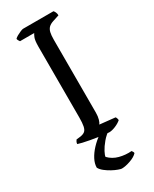

<svg xmlns="http://www.w3.org/2000/svg" viewBox="-229 -761 818 1018"><g transform="rotate(-30 180.0 -252.0)"><path d="M232 0Q225 0 207.5 -2Q190 -4 167.5 -7.5Q145 -11 122 -15Q99 -19 80.5 -23.5Q62 -28 53 -31Q53 -38 56 -44Q59 -50 62 -54L88 -57Q106 -60 115.5 -68Q125 -76 129 -95Q133 -114 133 -148V-580Q133 -620 140 -636Q147 -652 150 -655H63Q61 -659 58 -662.5Q55 -666 53 -675Q58 -681 69.5 -687.5Q81 -694 93 -699Q105 -704 110 -704H296Q300 -700 304 -691.5Q308 -683 308 -672L268 -659Q250 -653 240 -643Q230 -633 226 -616.5Q222 -600 222 -572V-126Q222 -103 217 -86Q212 -69 206 -62L300 -52Q302 -50 304.5 -43.5Q307 -37 307 -31Q292 -18 270 -9Q248 0 232 0ZM193 200Q188 200 172.5 194.5Q157 189 138.5 179Q120 169 103.5 156Q87 143 80 129Q80 105 93.5 79Q107 53 130 28.5Q153 4 179 -14L240 -15Q212 3 191.5 27.5Q171 52 160 73Q149 94 149 103Q174 129 210 138.5Q246 148 284 145Q286 148 289 152.5Q292 157 292 162Q278 178 247 189Q216 200 193 200Z"/></g></svg>

Font: Texturina Medium 12pt Light
Style: Regular
Weight: 300
Version: Version 1.002